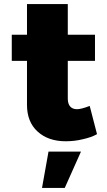

<svg xmlns="http://www.w3.org/2000/svg" viewBox="-20 -687 529 946"><path d="M458 -26 422 -165C393 -154 373 -149 360 -149C345 -149 334 -153 326 -162C318 -171 314 -184 314 -201V-387H448V-516H314V-667H113V-516H38V-387H113V-170C113 -115 130 -71 165 -39C200 -7 246 9 304 9C332 9 360 6 388 -1C415 -7 439 -15 458 -26ZM219 60 187 239H299L379 60Z"/></svg>

Font: Argentum Sans ExtraBold
Style: Regular
Weight: 800
Designer: Julieta Ulanovsky
Foundry: Julieta Ulanovsky
Version: Version 5.001;February 15, 2019;FontCreator 11.5.0.2425 64-b